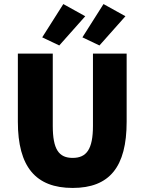

<svg xmlns="http://www.w3.org/2000/svg" viewBox="-20 -914 712 946"><path d="M338 12C520 12 604 -92 604 -314V-650H438V-294C438 -178 406 -136 338 -136C270 -136 240 -178 240 -294V-650H68V-314C68 -92 156 12 338 12ZM188 -730 272 -690 400 -834 292 -894ZM386 -730 470 -690 598 -834 490 -894Z"/></svg>

Font: Giro Sans Black
Style: Regular
Weight: 900
Designer: Paul D. Hunt
Foundry: Adobe Systems Incorporated
Version: Version 1.000;PS 1.0;hotconv 1.0.88;makeotf.lib2.5.647800